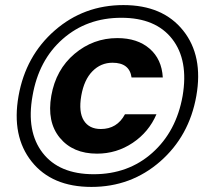

<svg xmlns="http://www.w3.org/2000/svg" viewBox="-20 -728 825 756"><path d="M466 -708Q621 -708 701 -608Q781 -508 753 -350Q725 -192 610.5 -92Q496 8 340 8Q184 8 104.5 -92Q25 -192 53 -350Q81 -508 195.5 -608Q310 -708 466 -708ZM458 -658Q322 -658 227 -574.5Q132 -491 108 -350Q83 -210 148 -126Q213 -42 349 -42Q485 -42 579.5 -126Q674 -210 699 -350Q723 -491 658 -574.5Q593 -658 458 -658ZM442 -578Q347 -578 273.5 -516Q200 -454 182 -351Q164 -248 215.5 -185.5Q267 -123 362 -123Q439 -123 502.5 -165.5Q566 -208 596 -278H472Q441 -220 377 -220Q331 -220 310 -253.5Q289 -287 300 -351Q311 -414 344 -447.5Q377 -481 423 -481Q490 -481 498 -423H621Q617 -495 569 -536.5Q521 -578 442 -578Z"/></svg>

Font: Poppins SemiBold
Style: Italic
Weight: 600
Italic angle: -10°
Designer: Ninad Kale (Devanagari), Jonny Pinhorn (Latin)
Foundry: Indian Type Foundry
Version: Version 3.200;PS 1.000;hotconv 16.6.54;makeotf.lib2.5.65590